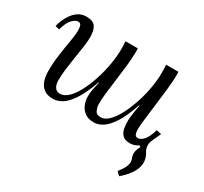

<svg xmlns="http://www.w3.org/2000/svg" viewBox="-147 -718 1208 1138"><g transform="rotate(30 457.0 -149.5)"><path d="M783 212 760 189Q785 158 793.5 137.5Q802 117 801 103Q800 89 795 78Q787 57 791.5 36.5Q796 16 807 -1L795 -7L818 -59L841 -136L874 -129L846 -67Q837 -48 838.5 -27.5Q840 -7 853 13Q879 56 863 106.5Q847 157 783 212ZM213 11Q173 11 150 -7Q127 -25 117.5 -54.5Q108 -84 108 -119Q108 -174 116 -231.5Q124 -289 132.5 -337.5Q141 -386 141 -415Q141 -433 136.5 -447Q132 -461 114 -461Q98 -461 76.5 -439.5Q55 -418 40 -364L12 -371Q15 -388 25 -412Q35 -436 51 -458.5Q67 -481 90 -496Q113 -511 143 -511Q190 -511 206.5 -486.5Q223 -462 223 -415Q223 -387 217.5 -349Q212 -311 205 -268Q198 -225 192.5 -181Q187 -137 187 -97Q187 -86 191 -71.5Q195 -57 205.5 -46.5Q216 -36 235 -36Q263 -36 290 -62Q317 -88 340 -132Q363 -176 380.5 -229.5Q398 -283 408 -339.5Q418 -396 418 -447Q418 -462 417.5 -474.5Q417 -487 416 -500H500Q501 -493 501 -487.5Q501 -482 501 -474Q501 -436 495.5 -384Q490 -332 482.5 -277Q475 -222 469.5 -173.5Q464 -125 465 -93Q466 -76 475 -56Q484 -36 513 -36Q541 -36 567.5 -62Q594 -88 617 -132Q640 -176 658 -229.5Q676 -283 686 -339.5Q696 -396 696 -447Q696 -462 695.5 -474.5Q695 -487 694 -500H778Q779 -493 779 -487.5Q779 -482 779 -474Q779 -457 777.5 -434.5Q776 -412 772 -374.5Q768 -337 760 -274Q753 -216 749 -182.5Q745 -149 743 -131.5Q741 -114 740.5 -104.5Q740 -95 740 -84Q740 -66 745 -52.5Q750 -39 767 -39Q784 -39 804.5 -61Q825 -83 840 -136L868 -130Q865 -112 855.5 -88.5Q846 -65 830 -42Q814 -19 791 -4Q768 11 738 11Q706 11 689.5 -5.5Q673 -22 668 -49Q663 -76 664 -106Q666 -135 670.5 -163Q675 -191 679 -212H676Q645 -121 613 -73Q581 -25 551 -7Q521 11 493 11Q453 11 429.5 -7.5Q406 -26 396 -52.5Q386 -79 386 -103Q386 -132 390 -152Q394 -172 403 -209H400Q367 -118 334.5 -70.5Q302 -23 271.5 -6Q241 11 213 11Z"/></g></svg>

Font: Lora
Style: Italic
Weight: 400
Italic angle: -3°
Designer: Olga Karpushina, Alexei Vanyashin (Cyrillic)
Foundry: Cyreal
Version: Version 3.008